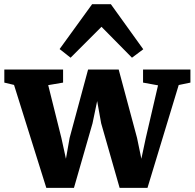

<svg xmlns="http://www.w3.org/2000/svg" viewBox="-22 -883 922 910"><path d="M-1.5 -491.5V-553.5H277V-491.5L206.5 -479.5L269 -229L290.5 -130.5L308 -229.5L395.5 -553.5H540.5L627.5 -229.5L648 -130.5L669 -229L727 -478.5L656 -491.5V-553.5H880.5V-491.5L825 -480L677 7.5H545L457.5 -298.5L438.5 -404L416.5 -298.5L328.5 7.5H197.5L44.5 -480.5ZM312.5 -609.5 260.5 -650.5 414.5 -863H503.5L657 -649.5L603.5 -609.5L459 -756Z"/></svg>

Font: Merriweather 24pt Black
Style: Regular
Weight: 900
Designer: Eben Sorkin
Foundry: Eben Sorkin
Version: Version 2.100